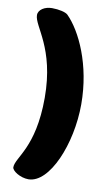

<svg xmlns="http://www.w3.org/2000/svg" viewBox="-88 -760 473 854"><g transform="rotate(10 149.0 -333.0)"><path d="M104 51C199 51 278 -138 278 -318C278 -496 210 -638 148 -700C138 -710 107 -717 76 -717C44 -717 15 -700 15 -675C15 -624 113 -545 113 -318C113 -91 29 -36 29 10C29 26 67 51 104 51Z"/></g></svg>

Font: Manosque
Style: Regular
Weight: 400
Designer: Ariel Martín Pérez
Foundry: Ariel Martín Pérez
Version: Version 1.005;hotconv 1.0.109;makeotfexe 2.5.65596